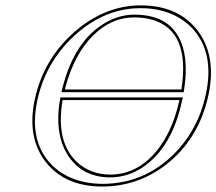

<svg xmlns="http://www.w3.org/2000/svg" viewBox="-20 -678 798 708"><path d="M641.6 -309.1H210.9Q184.1 -154.3 265.1 -79.1Q314.5 -34.7 386.2 -34.2Q496.1 -34.2 571.8 -140.1Q620.1 -209.5 641.6 -309.1ZM648.9 -348.1Q682.1 -561.5 545.4 -604Q513.7 -613.8 475.6 -613.8Q378.4 -613.8 304.2 -526.4Q246.6 -457 219.2 -348.1ZM749 -329.1Q713.9 -164.6 590.3 -69.3Q486.3 9.8 356.9 9.8Q222.7 9.8 151.4 -77.1Q78.1 -168 107.9 -310.1Q140.1 -460.4 255.9 -561.5Q367.7 -657.7 498 -658.2Q637.7 -658.2 709 -564.9Q778.8 -472.2 749 -329.1ZM654.3 -318.8 651.4 -307.1Q614.3 -133.8 506.3 -61Q450.2 -23.9 386.2 -23.9Q285.2 -23.9 231.9 -103Q194.8 -159.2 194.8 -240.2Q194.8 -274.4 201.2 -310.5L202.6 -318.8ZM658.7 -346.7 657.7 -337.9H206.5L209.5 -350.6Q254.4 -531.7 374 -597.2Q423.8 -624 475.6 -624Q618.2 -624 654.3 -503.9Q665 -467.3 665 -422.4Q665 -386.7 658.7 -346.7ZM739.3 -331.1Q772.5 -486.3 686.5 -576.2Q638.2 -625.5 564 -641.6Q532.2 -647.9 498 -647.9Q364.3 -647.9 252.4 -544.9Q147.5 -446.8 117.7 -308.1Q85 -155.3 172.9 -67.9Q220.2 -22 291 -6.8Q322.8 -0.5 356.9 0Q511.7 0 622.6 -111.3Q711.4 -200.7 739.3 -331.1Z"/></svg>

Font: Linux Biolinum Outline O
Style: Italic
Weight: 400
Italic angle: -12°
Designer: Philipp H. Poll
Foundry: Philipp H. Poll
Version: Version 0.6.2